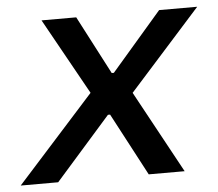

<svg xmlns="http://www.w3.org/2000/svg" viewBox="-68 -576 708 623"><g transform="rotate(-5 285.5 -264.0)"><path d="M-25 0 227 -280 89 -528H202L301 -338H308L472 -528H596L363 -268L509 0H392L284 -204H277L97 0Z"/></g></svg>

Font: Hubot Sans Medium
Style: Italic
Weight: 500
Italic angle: -10°
Designer: Deni Anggara
Foundry: GitHub
Version: Version 1.001; ttfautohint (v1.8.4.7-5d5b);gftools[0.9.31]